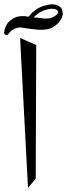

<svg xmlns="http://www.w3.org/2000/svg" viewBox="-23 -888 318 911"><path d="M215.8 -867.2Q219.7 -867.7 223.6 -867.7Q235.8 -867.7 248.5 -863.3Q265.6 -856.9 272 -841.8Q272.9 -838.9 272.9 -835.7Q272.9 -832.5 273.9 -829.1Q274.4 -826.2 274.7 -824Q274.9 -821.8 274.9 -819.8Q272 -803.2 260.7 -787.8Q249.5 -772.5 235.8 -764.2Q221.7 -753.9 205.8 -750.2Q189.9 -746.6 173.3 -746.6Q156.7 -746.6 139.6 -749Q122.6 -751.5 106.4 -752.9Q95.7 -753.9 85 -756.3Q78.6 -757.8 72.8 -757.8Q67.9 -757.8 63.5 -756.8Q43.5 -753.9 27.8 -739.3Q25.4 -737.3 23.2 -734.6Q21 -731.9 18.6 -728.5Q14.2 -722.2 8.3 -722.2H7.3Q-2.4 -723.6 -2.9 -731V-734.9Q-2.9 -736.8 -2.7 -739.3Q-2.4 -741.7 -1.5 -745.1Q1.5 -759.8 9.8 -772.9Q18.1 -786.1 30.8 -794.4Q52.2 -811.5 81.5 -811.5Q86.9 -811.5 92 -811.5Q97.2 -811.5 101.6 -810.5Q104 -809.6 106.9 -809.1Q107.9 -808.6 108.9 -808.6Q110.4 -808.6 111.8 -809.6Q114.7 -810.5 116.7 -813.7Q118.7 -816.9 120.6 -818.8Q129.9 -829.6 141.6 -837.9Q158.7 -850.6 177 -857.4Q195.3 -864.3 215.8 -867.2ZM137.2 -805.2Q148.9 -805.2 160.9 -803.2Q172.9 -801.3 184.6 -800.3Q189.5 -799.8 193.8 -799.8Q201.2 -799.8 210.4 -800.8Q219.7 -801.8 231 -808.1Q234.4 -810.1 238.3 -812.5Q242.2 -814.9 245.6 -818.1Q249 -821.3 251.5 -825.2Q252.9 -828.1 252.9 -831.5V-833.5Q251.5 -837.4 247.3 -840.3Q243.2 -843.3 238 -844.7Q232.9 -846.2 227.5 -846.4Q222.2 -846.7 218.3 -846.2Q184.1 -842.8 156.7 -823.2Q151.9 -819.3 146.5 -814.9Q141.1 -810.5 137.2 -805.2ZM148.9 -674.3 146.5 -40.5 109.9 3.4 72.3 -708Z"/></svg>

Font: Dima Niloofar
Style: Regular
Weight: 400
Designer: R.Balvardi
Foundry: Dima Software Group
Version: Version 3.00;November 13, 2018;FontCreator 11.5.0.2427 64-bi